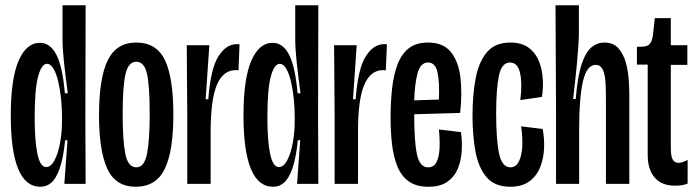

<svg xmlns="http://www.w3.org/2000/svg" viewBox="-20 -700 2653 731"><path d="M134 11Q77 11 49 -57.5Q21 -126 21 -260Q21 -399 50.5 -468Q80 -537 132 -537Q171 -537 194.5 -492Q218 -447 227 -345H238Q229 -412 223.5 -464Q218 -516 218 -551V-680H306L305 -251L306 0H225L237 -166H228Q221 -98 207.5 -59.5Q194 -21 176 -5Q158 11 134 11ZM156 -64Q174 -64 187.5 -89.5Q201 -115 208.5 -155Q216 -195 216 -238V-259Q216 -290 212.5 -324Q209 -358 202 -388.5Q195 -419 184 -438Q173 -457 159 -457Q138 -457 125 -408.5Q112 -360 112 -253Q112 -164 122.5 -114Q133 -64 156 -64Z M497 11Q420 11 388.5 -57.5Q357 -126 357 -261Q357 -402 390 -470Q423 -538 499 -538Q576 -538 608 -471Q640 -404 640 -263Q640 -124 607 -56.5Q574 11 497 11ZM499 -63Q530 -63 540 -116Q550 -169 550 -265Q550 -374 539.5 -419.5Q529 -465 499 -465Q469 -465 458 -418.5Q447 -372 447 -263Q447 -167 457 -115Q467 -63 499 -63Z M693 0V-259L691 -528H777L763 -322H773Q782 -439 811.5 -485.5Q841 -532 882 -532Q889 -532 892 -531L888 -432Q884 -433 877 -433Q830 -433 806 -377.5Q782 -322 782 -198V0Z M1020 11Q963 11 935 -57.5Q907 -126 907 -260Q907 -399 936.5 -468Q966 -537 1018 -537Q1057 -537 1080.5 -492Q1104 -447 1113 -345H1124Q1115 -412 1109.5 -464Q1104 -516 1104 -551V-680H1192L1191 -251L1192 0H1111L1123 -166H1114Q1107 -98 1093.5 -59.5Q1080 -21 1062 -5Q1044 11 1020 11ZM1042 -64Q1060 -64 1073.5 -89.5Q1087 -115 1094.5 -155Q1102 -195 1102 -238V-259Q1102 -290 1098.5 -324Q1095 -358 1088 -388.5Q1081 -419 1070 -438Q1059 -457 1045 -457Q1024 -457 1011 -408.5Q998 -360 998 -253Q998 -164 1008.5 -114Q1019 -64 1042 -64Z M1254 0V-259L1252 -528H1338L1324 -322H1334Q1343 -439 1372.5 -485.5Q1402 -532 1443 -532Q1450 -532 1453 -531L1449 -432Q1445 -433 1438 -433Q1391 -433 1367 -377.5Q1343 -322 1343 -198V0Z M1611 11Q1564 11 1535.5 -10Q1507 -31 1492.5 -67.5Q1478 -104 1472.5 -151.5Q1467 -199 1467 -251Q1467 -309 1472.5 -360.5Q1478 -412 1492.5 -452Q1507 -492 1535 -515Q1563 -538 1610 -538Q1668 -538 1697 -501.5Q1726 -465 1733 -404.5Q1740 -344 1732 -270L1557 -265V-263Q1557 -161 1567.5 -112Q1578 -63 1610 -63Q1632 -63 1642 -83Q1652 -103 1653.5 -135.5Q1655 -168 1651 -207L1735 -197Q1740 -163 1738 -126.5Q1736 -90 1723.5 -59Q1711 -28 1684 -8.5Q1657 11 1611 11ZM1610 -462Q1581 -462 1570 -422Q1559 -382 1557 -318L1651 -321Q1654 -389 1645.5 -425.5Q1637 -462 1610 -462Z M1923 11Q1863 11 1832 -26Q1801 -63 1790 -124.5Q1779 -186 1779 -258Q1779 -339 1791 -402Q1803 -465 1834 -501.5Q1865 -538 1923 -538Q1966 -538 1992.5 -518.5Q2019 -499 2031.5 -468Q2044 -437 2046.5 -400.5Q2049 -364 2043 -331L1961 -319Q1969 -382 1960 -422Q1951 -462 1922 -462Q1890 -462 1879.5 -411.5Q1869 -361 1869 -269Q1869 -165 1880.5 -114Q1892 -63 1923 -63Q1945 -63 1956 -86Q1967 -109 1968.5 -144.5Q1970 -180 1964 -219L2046 -209Q2053 -174 2051.5 -136Q2050 -98 2037 -64.5Q2024 -31 1996 -10Q1968 11 1923 11Z M2097 0V-273L2095 -680H2184V-577Q2184 -558 2182 -526Q2180 -494 2176.5 -457Q2173 -420 2169 -384.5Q2165 -349 2162 -323H2172Q2179 -409 2194.5 -455.5Q2210 -502 2232 -520Q2254 -538 2281 -538Q2316 -538 2335.5 -515Q2355 -492 2363.5 -459Q2372 -426 2374 -393.5Q2376 -361 2376 -342V0H2287V-321Q2287 -354 2285.5 -384Q2284 -414 2275.5 -433.5Q2267 -453 2248 -453Q2214 -453 2199.5 -390.5Q2185 -328 2185 -209V0Z M2550 7Q2499 7 2472.5 -24Q2446 -55 2446 -110V-454H2405V-522H2420Q2445 -522 2454 -533Q2463 -544 2466 -567L2473 -631H2534V-528H2597V-453H2534V-136Q2534 -106 2541 -93Q2548 -80 2563 -80Q2569 -80 2578 -82.5Q2587 -85 2598 -91V-1Q2586 4 2573.5 5.5Q2561 7 2550 7Z"/></svg>

Font: Bricolage Grotesque 48pt Condensed
Style: Regular
Weight: 400
Width: 3
Designer: Mathieu Triay
Foundry: Atelier Triay
Version: Version 1.000; ttfautohint (v1.8.4.7-5d5b);gftools[0.9.32]